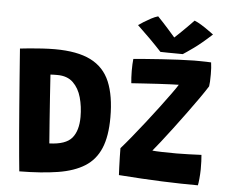

<svg xmlns="http://www.w3.org/2000/svg" viewBox="-59 -959 1239 1044"><g transform="rotate(5 560.5 -437.0)"><path d="M83.5 16Q80.5 -11.5 75.5 -66.8Q70.5 -122 64.5 -192Q58.5 -262 52.8 -335.8Q47 -409.5 42 -475.5Q37 -541.5 33.5 -588.2Q30 -635 29 -649.5Q49 -652 81.2 -655Q113.5 -658 149.8 -660.2Q186 -662.5 218.5 -662.5Q341.5 -662.5 414.5 -626Q487.5 -589.5 519.5 -513.5Q551.5 -437.5 551.5 -319Q551.5 -216 524 -150.8Q496.5 -85.5 439.5 -49.5Q382.5 -13.5 294 0.8Q205.5 15 83.5 16ZM233 -149.5Q322.5 -152.5 356 -192.5Q389.5 -232.5 389.5 -308Q389.5 -364 375.8 -413.5Q362 -463 330.2 -493.5Q298.5 -524 244 -524Q235 -524 224.5 -523.8Q214 -523.5 206.5 -523Q210 -468 214.5 -402.5Q219 -337 223.8 -271.2Q228.5 -205.5 233 -149.5ZM1057.5 7Q969 7 861.2 2.8Q753.5 -1.5 625 -11Q624 -26.5 623 -54.2Q622 -82 621.2 -110.8Q620.5 -139.5 620.5 -157.5Q644 -184 676.8 -224.2Q709.5 -264.5 745.5 -310.2Q781.5 -356 814.5 -400Q847.5 -444 872.2 -478.2Q897 -512.5 906.5 -528.5Q894 -528.5 863.8 -527.2Q833.5 -526 794.8 -523.8Q756 -521.5 717 -519Q678 -516.5 648.5 -514.5Q647 -527 646 -546Q645 -565 645 -582Q645 -621 648 -647Q673 -649.5 713 -652.5Q753 -655.5 800 -658.8Q847 -662 893.5 -664.2Q940 -666.5 978.5 -667Q989.5 -667 1008 -666.8Q1026.5 -666.5 1044.5 -666.2Q1062.5 -666 1071 -665Q1073 -652.5 1074 -635.2Q1075 -618 1075 -601Q1075 -553 1071.5 -534.5Q1055 -508 1026.5 -467.2Q998 -426.5 964.2 -380.5Q930.5 -334.5 897 -290.2Q863.5 -246 836.2 -211.2Q809 -176.5 794.5 -159.5Q812 -157.5 848.8 -156.5Q885.5 -155.5 927 -155.5Q958 -155.5 993.2 -156.8Q1028.5 -158 1062.5 -159.5Q1064 -146.5 1064.8 -124.8Q1065.5 -103 1065.5 -80.5Q1065 -53.5 1062.5 -28.2Q1060 -3 1057.5 7ZM962 -883.5Q979 -877 1002.2 -862.5Q1025.5 -848 1044.2 -834.2Q1063 -820.5 1068 -817Q1009 -763 969.2 -734.8Q929.5 -706.5 913.5 -696.5Q902.5 -696.5 879.5 -696.8Q856.5 -697 831.8 -697.2Q807 -697.5 791.5 -698Q759.5 -732.5 726.8 -765.2Q694 -798 657.5 -832.5Q668 -840 686.2 -851.5Q704.5 -863 724.8 -873.8Q745 -884.5 762.5 -889.5Q792.5 -858.5 820.2 -827.2Q848 -796 859.5 -782.5Q869 -791 886.8 -808.2Q904.5 -825.5 924.8 -845.5Q945 -865.5 962 -883.5Z"/></g></svg>

Font: Grandstander
Style: Bold
Weight: 700
Designer: Tyler Finck
Foundry: Etcetera Type Co
Version: Version 1.200; ttfautohint (v1.8.3)